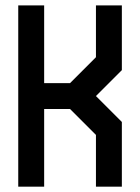

<svg xmlns="http://www.w3.org/2000/svg" viewBox="-20 -704 528 724"><path d="M48.8 -683.6H146.5V-390.6H244.1L341.8 -488.3V-683.6H439.5V-439.5L341.8 -341.8L439.5 -244.1V0H341.8V-195.3L244.1 -293H146.5V0H48.8Z"/></svg>

Font: BabelStone Runic Beorhtnoth
Style: Regular
Weight: 400
Designer: Andrew West
Foundry: BabelStone
Version: Version 7.004;November 9, 2023